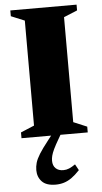

<svg xmlns="http://www.w3.org/2000/svg" viewBox="-62 -714 538 1012"><g transform="rotate(-5 207.5 -208.0)"><path d="M383 -30.5V0H32.5V-30.5L104 -60.5V-616L32.5 -645.5V-676H383V-645.5L311.5 -616V-60.5ZM227.5 19.5Q209 51 199.2 71.5Q189.5 92 186 106Q182.5 120 182.5 132.5Q182.5 158.5 197.5 172.8Q212.5 187 238 187Q254 187 268.8 180.8Q283.5 174.5 301.5 162L319 194Q296 218.5 275.8 232.8Q255.5 247 235 253.2Q214.5 259.5 191 259.5Q141.5 259.5 118.5 235.2Q95.5 211 95.5 174.5Q95.5 155.5 101 136Q106.5 116.5 122.8 90.2Q139 64 171 23.5L210.5 -27.5H254.5Z"/></g></svg>

Font: Newsreader 16pt 16pt ExtraBold
Style: Regular
Weight: 800
Version: Version 1.003